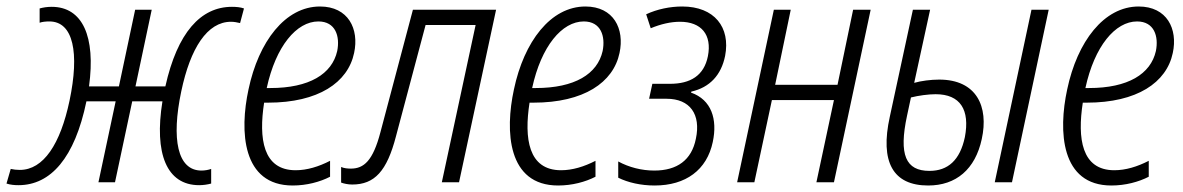

<svg xmlns="http://www.w3.org/2000/svg" viewBox="-40 -561 3640 591"><path d="M17 9C116 9 190 -75 226 -249H316L263 0H314L367 -249H460C434 -88 473 9 573 9C586 9 599 7 610 4V-41C601 -38 591 -36 580 -36C506 -36 487 -133 518 -280C546 -413 598 -494 671 -494C681 -494 690 -492 699 -490L711 -535C700 -539 686 -540 674 -540C578 -540 506 -461 469 -295H377L427 -531H376L326 -295H234C255 -449 214 -540 119 -540C105 -540 93 -538 82 -535V-491C90 -494 101 -495 112 -495C186 -495 205 -398 174 -251C146 -118 94 -38 21 -38C11 -38 2 -39 -7 -41L-20 4C-8 8 5 9 17 9Z M861 10C904 10 945 -1 976 -17V-66C941 -48 905 -37 870 -37C769 -37 756 -135 773 -245H785C940 -245 1031 -307 1050 -398C1066 -472 1032 -541 945 -541C838 -541 756 -433 725 -286C697 -157 705 10 861 10ZM940 -495C993 -495 1007 -449 998 -404C982 -333 912 -290 792 -290H781C809 -419 873 -495 940 -495Z M1044 7C1113 7 1151 -34 1179 -142L1270 -484H1424L1320 0H1373L1487 -531H1231L1131 -154C1108 -66 1080 -42 1040 -42C1030 -42 1019 -43 1010 -47V1C1018 4 1031 7 1044 7Z M1678 10C1721 10 1762 -1 1793 -17V-66C1758 -48 1722 -37 1687 -37C1586 -37 1573 -135 1590 -245H1602C1757 -245 1848 -307 1867 -398C1883 -472 1849 -541 1762 -541C1655 -541 1573 -433 1542 -286C1514 -157 1522 10 1678 10ZM1757 -495C1810 -495 1824 -449 1815 -404C1799 -333 1729 -290 1609 -290H1598C1626 -419 1690 -495 1757 -495Z M1975 10C2071 10 2136 -38 2154 -124C2169 -194 2150 -254 2087 -276L2088 -279C2145 -292 2180 -330 2192 -389C2209 -477 2159 -541 2060 -541C2023 -541 1983 -533 1949 -517L1963 -474C1994 -487 2025 -494 2053 -494C2119 -494 2152 -454 2139 -388C2127 -328 2085 -303 2022 -303H1968L1958 -257H2012C2084 -257 2118 -209 2102 -134C2089 -68 2044 -36 1974 -36C1935 -36 1896 -46 1863 -64V-14C1893 1 1933 10 1975 10Z M2229 0H2282L2336 -253H2527L2473 0H2527L2640 -531H2586L2538 -300H2346L2394 -531H2342Z M2817 10C2903 10 2962 -40 2982 -133C3004 -233 2966 -316 2851 -316C2825 -316 2795 -312 2774 -306L2823 -531H2770L2699 -202C2668 -62 2709 10 2817 10ZM3022 0H3075L3188 -531H3135ZM2752 -205 2764 -261C2788 -267 2818 -271 2840 -271C2916 -271 2946 -223 2930 -139C2915 -68 2878 -35 2821 -35C2748 -35 2726 -84 2752 -205Z M3381 10C3424 10 3465 -1 3496 -17V-66C3461 -48 3425 -37 3390 -37C3289 -37 3276 -135 3293 -245H3305C3460 -245 3551 -307 3570 -398C3586 -472 3552 -541 3465 -541C3358 -541 3276 -433 3245 -286C3217 -157 3225 10 3381 10ZM3460 -495C3513 -495 3527 -449 3518 -404C3502 -333 3432 -290 3312 -290H3301C3329 -419 3393 -495 3460 -495Z"/></svg>

Font: Noto Sans Condensed Light
Style: Italic
Weight: 300
Width: 3
Italic angle: -12°
Designer: Monotype Design Team
Foundry: Monotype Imaging Inc.
Version: Version 2.013